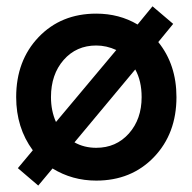

<svg xmlns="http://www.w3.org/2000/svg" viewBox="-20 -555 604 603"><path d="M100.1 27.8 36.1 -26.9 83 -83Q30.8 -153.8 30.8 -250Q30.8 -364.7 101.3 -438.5Q171.9 -512.2 282.2 -512.2Q354.5 -512.2 412.1 -478L459 -535.2L523.9 -480L477.1 -422.9Q534.2 -352.1 534.2 -250Q534.2 -135.3 463.4 -61.5Q392.6 12.2 282.2 12.2Q207 12.2 145 -25.9ZM282.2 -90.8Q344.7 -90.8 384.8 -135.7Q424.8 -180.7 424.8 -250Q424.8 -300.8 404.8 -336.9L213.9 -107.9Q244.1 -90.8 282.2 -90.8ZM140.1 -250Q140.1 -207 155.8 -171.9L345.2 -397.9Q314.5 -412.1 282.2 -412.1Q219.7 -412.1 179.9 -366.7Q140.1 -321.3 140.1 -250Z"/></svg>

Font: Apfel Grotezk Mittel
Style: Regular
Weight: 500
Designer: Luigi Gorlero
Foundry: © 2023, Luigi Gorlero & Collletttivo
Version: Version 2.000;Glyphs 3.2 (3217)